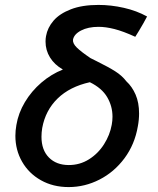

<svg xmlns="http://www.w3.org/2000/svg" viewBox="-20 -753 640 780"><path d="M42.5 -201.5Q42.5 -222 46.5 -245Q54.5 -293.5 81.2 -338.2Q108 -383 148.2 -417.5Q188.5 -452 235.5 -470.5Q201.5 -490 183.2 -519.5Q165 -549 165 -584Q165 -596.5 167 -606.5Q173 -640.5 197.5 -669Q222 -697.5 267.8 -715.2Q313.5 -733 380 -733Q431.5 -733 483.2 -721.2Q535 -709.5 577.5 -686Q564 -660 545 -628.5L529.5 -603.5Q480.5 -626 445 -635Q409.5 -644 380.5 -644Q338 -644 309.2 -629Q280.5 -614 276.5 -591.5Q275 -576.5 292 -559.8Q309 -543 347.5 -517L373.5 -504Q421 -480.5 448.2 -463.2Q475.5 -446 493.5 -422.5Q516.5 -401.5 530.8 -368.8Q545 -336 545 -292Q545 -266.5 540 -240Q527.5 -166.5 485.8 -110.2Q444 -54 384.2 -23.5Q324.5 7 259 7Q195.5 7 146.2 -20.8Q97 -48.5 69.8 -96Q42.5 -143.5 42.5 -201.5ZM434 -246.5Q437 -262.5 437 -279Q437 -321.5 415.5 -358.2Q394 -395 345 -419Q263.5 -401 214 -352.8Q164.5 -304.5 151.5 -233Q148.5 -214.5 148.5 -197.5Q148.5 -143.5 178.8 -113Q209 -82.5 259.5 -82.5Q304.5 -82.5 341.5 -105.8Q378.5 -129 402.5 -166.8Q426.5 -204.5 434 -246.5Z"/></svg>

Font: JuliaMono SemiBold
Style: Italic
Weight: 600
Italic angle: -9°
Monospace: yes
Designer: cormullion
Foundry: corm
Version: Version 0.056; ttfautohint (v1.8.4)